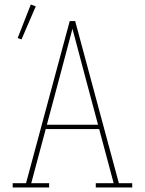

<svg xmlns="http://www.w3.org/2000/svg" viewBox="-20 -828 640 848"><path d="M36 0V-19H95L288 -735H312L444 -245L505 -19H564V0H403V-19H482L418 -258H182L118 -19H197V0ZM187 -277H413L356 -490Q342 -543 328 -595.5Q314 -648 300 -701Q286 -648 272 -595.5Q258 -543 244 -490ZM75 -654 58 -660 116 -808 138 -800Z"/></svg>

Font: Iosevka Slab Thin Extended
Style: Regular
Weight: 100
Width: 7
Monospace: yes
Designer: Belleve Invis
Foundry: Belleve Invis
Version: Version 11.1.1; ttfautohint (v1.8.3)